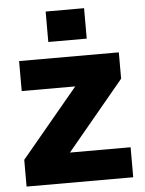

<svg xmlns="http://www.w3.org/2000/svg" viewBox="-55 -841 669 886"><g transform="rotate(-5 279.0 -398.5)"><path d="M245 -139H526V0H32V-124L296 -441H48V-580H510V-458ZM190 -656V-797H368V-656Z"/></g></svg>

Font: BDO Grotesk ExtraBold
Style: Regular
Weight: 800
Designer: Deni Anggara
Foundry: Lokal Container
Version: Version 2.000